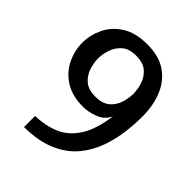

<svg xmlns="http://www.w3.org/2000/svg" viewBox="-196 -719 905 905"><g transform="rotate(45 256.5 -266.5)"><path d="M480 -352Q480 -304 473 -247Q466 -190 446 -133.5Q426 -77 387 -29.5Q348 18 282.5 47Q217 76 120 77V3Q191 1 244.5 -23Q298 -47 333 -103Q368 -159 381 -255Q363 -217 323.5 -202Q284 -187 250 -187Q175 -187 127 -218.5Q79 -250 56 -298.5Q33 -347 33 -398Q33 -449 56 -498Q79 -547 128.5 -578.5Q178 -610 256 -610Q335 -610 384 -575.5Q433 -541 456.5 -483Q480 -425 480 -352ZM374 -398Q374 -426 364.5 -457.5Q355 -489 329.5 -512Q304 -535 256 -535Q209 -535 183.5 -512Q158 -489 148 -457.5Q138 -426 138 -398Q138 -371 148 -339Q158 -307 183.5 -284.5Q209 -262 256 -262Q304 -262 329.5 -284.5Q355 -307 364.5 -339Q374 -371 374 -398Z"/></g></svg>

Font: Epunda Sans Medium
Style: Regular
Weight: 500
Designer: Simon Atzbach
Foundry: typofactur
Version: Version 2.204; ttfautohint (v1.8.4.7-5d5b)